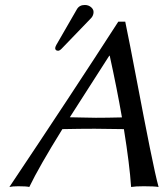

<svg xmlns="http://www.w3.org/2000/svg" viewBox="-20 -745 673 768"><path d="M319.3 -725.1Q335 -725.1 345.9 -714.8Q356.9 -704.6 353.5 -689.9Q351.1 -679.2 343.8 -671.9L226.1 -549.8Q218.3 -542 212.2 -542Q206.1 -542 202.9 -545.9Q199.7 -549.8 201.2 -555.2Q202.1 -559.1 205.1 -564.9L287.6 -708Q297.4 -725.1 319.3 -725.1ZM229.5 -228.5Q136.2 -78.1 97.2 2.9Q85.9 0 53.2 0Q30.3 0 17.6 2.9Q265.6 -367.7 453.1 -658.2H481Q498 -576.7 527.3 -422.1Q556.6 -267.6 579.3 -154.5Q602.1 -41.5 614.3 2.9Q597.7 0 555.2 0Q522 0 504.4 2.9Q498.5 -86.4 475.6 -228.5Q404.8 -230 358.9 -230Q301.8 -230 229.5 -228.5ZM467.8 -275.4Q447.8 -390.6 418.9 -522H417Q288.6 -322.3 259.3 -275.9Q271 -275.9 309.1 -274.9Q347.2 -273.9 363.3 -273.9Q405.8 -273.9 467.8 -275.4Z"/></svg>

Font: Linux Biolinum O
Style: Italic
Weight: 400
Italic angle: -12°
Designer: Philipp H. Poll
Foundry: Philipp H. Poll
Version: Version 1.1.3